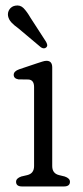

<svg xmlns="http://www.w3.org/2000/svg" viewBox="-20 -673 298 693"><path d="M168.5 -429.5V-73.5Q168.5 -47 193 -41L213.5 -36Q232.5 -29.5 232.5 -17Q232.5 0 210.5 0H59.5Q38 0 38 -17Q38 -29.5 57 -36L78.5 -41Q103 -47 103 -73.5V-359Q103 -384 83.5 -386L46.5 -386.5Q29.5 -389.5 29.5 -403Q29.5 -416 49.5 -423L113.5 -444.5Q123.5 -447.5 132.2 -450.5Q141 -453.5 148 -453.5Q168.5 -453.5 168.5 -429.5ZM90 -609 146 -522.5Q149 -517.5 150.2 -512Q151.5 -506.5 147 -502Q139.5 -495 128 -502L46.5 -570.5Q31 -581.5 21.2 -592Q11.5 -602.5 9 -615.5Q7 -628.5 14.2 -639.2Q21.5 -650 35 -652.5Q52.5 -656 64.8 -643.8Q77 -631.5 90 -609Z"/></svg>

Font: Fraunces 72pt SuperSoft Light
Style: Regular
Weight: 300
Version: Version 1.000;[0bf87f6ff]